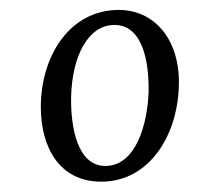

<svg xmlns="http://www.w3.org/2000/svg" viewBox="-20 -736 402 381"><path d="M215.8 -716.3C118.7 -716.3 61 -625.5 61 -523.4C61 -444.3 97.7 -375.5 180.7 -375.5C278.8 -375.5 335 -471.7 335 -572.8C335 -661.6 283.7 -716.3 215.8 -716.3ZM207 -686.5C263.7 -686.5 275.9 -612.3 274.9 -553.7C272.9 -492.7 251 -406.7 189 -406.7C132.8 -406.7 120.1 -485.4 121.1 -543.5C123 -624.5 154.8 -686.5 207 -686.5Z"/></svg>

Font: Lora Italic
Style: Regular
Weight: 400
Italic angle: -3°
Designer: Olga Karpushina, Alexei Vanyashin
Foundry: Cyreal
Version: Version 1.011;PS 001.011;hotconv 1.0.70;makeotf.lib2.5.58329